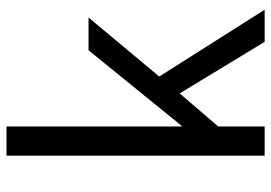

<svg xmlns="http://www.w3.org/2000/svg" viewBox="-142 -694 836 592"><g transform="rotate(-90 276.0 -398.0)"><path d="M92 0H182V-143L284 -262L443 0H542L336 -325L518 -543H417L184 -256H182V-796H92Z"/></g></svg>

Font: Source Han Sans CN Regular
Style: Regular
Weight: 400
Designer: Ryoko NISHIZUKA (kana & ideographs); Paul D. Hunt (Latin, Greek & Cyrillic); Wenlong ZHANG (bopomofo); Sandoll Communica
Foundry: Adobe Systems Incorporated
Version: Version 1.004;PS 1.004;hotconv 1.0.82;makeotf.lib2.5.63406